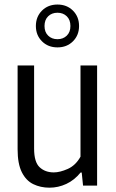

<svg xmlns="http://www.w3.org/2000/svg" viewBox="-20 -838 522 867"><path d="M203.5 9.5Q163 9.5 130.2 -6.5Q97.5 -22.5 78.5 -60.5Q59.5 -98.5 59.5 -164V-542.5H134V-167Q134 -106 159 -82.8Q184 -59.5 223 -59.5Q250.5 -59.5 286 -75.2Q321.5 -91 343.5 -130.5V-542.5H418.5V0H355L349 -59H344Q316 -24.5 279.5 -7.5Q243 9.5 203.5 9.5ZM239.5 -624Q197 -624 169.5 -651.5Q142 -679 142 -720.5Q142 -762.5 169.5 -790Q197 -817.5 239.5 -817.5Q282 -817.5 309.5 -790Q337 -762.5 337 -720.5Q337 -679 309.5 -651.5Q282 -624 239.5 -624ZM239.5 -661Q265 -661 281.5 -677Q298 -693 298 -720.5Q298 -748.5 281.5 -764.5Q265 -780.5 239.5 -780.5Q214 -780.5 197.5 -764.5Q181 -748.5 181 -720.5Q181 -693 197.5 -677Q214 -661 239.5 -661Z"/></svg>

Font: Encode Sans Condensed Condensed
Style: Regular
Weight: 400
Width: 3
Designer: Multiple Designers
Foundry: Impallari Type
Version: Version 3.000; ttfautohint (v1.8.3) -l 8 -r 50 -G 200 -x 14 